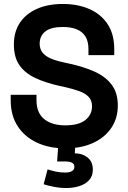

<svg xmlns="http://www.w3.org/2000/svg" viewBox="-20 -734 646 968"><path d="M309 14Q228 14 166 -15Q104 -44 69 -98Q34 -152 34 -228V-256H164V-228Q164 -165 203 -133.5Q242 -102 309 -102Q377 -102 410.5 -129Q444 -156 444 -198Q444 -227 427.5 -245Q411 -263 379.5 -274.5Q348 -286 303 -296L280 -301Q208 -317 156.5 -341.5Q105 -366 77.5 -406Q50 -446 50 -510Q50 -574 80.5 -619.5Q111 -665 166.5 -689.5Q222 -714 297 -714Q372 -714 430.5 -688.5Q489 -663 522.5 -612.5Q556 -562 556 -486V-456H426V-486Q426 -526 410.5 -550.5Q395 -575 366 -586.5Q337 -598 297 -598Q237 -598 208.5 -575.5Q180 -553 180 -514Q180 -488 193.5 -470Q207 -452 234 -440Q261 -428 303 -419L326 -414Q401 -398 456.5 -373Q512 -348 543 -307Q574 -266 574 -202Q574 -138 541.5 -89.5Q509 -41 449.5 -13.5Q390 14 309 14ZM315 214Q283 214 252.5 208Q222 202 200 195L220 120Q239 126 260.5 131Q282 136 309 136Q329 136 342 129Q355 122 355 107Q355 93 343.5 86.5Q332 80 306 80H268L275 -20H361L357 39Q395 39 421.5 60Q448 81 448 122Q448 154 429 174.5Q410 195 379.5 204.5Q349 214 315 214Z"/></svg>

Font: Space Grotesk Variable Light
Style: Regular
Weight: 300
Designer: Florian Karsten
Foundry: Florian Karsten
Version: Version 2.000